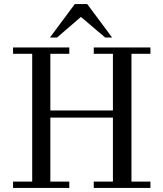

<svg xmlns="http://www.w3.org/2000/svg" viewBox="-20 -922 798 942"><path d="M718 -31V0H440V-31H534V-345H227V-31H320V0H44V-31H138V-658H44V-689H320V-658H227V-380H534V-658H440V-689H718V-658H625V-31ZM408 -902 530 -738H496L377 -839L260 -738H225L347 -902Z"/></svg>

Font: GFS Didot
Style: Regular
Weight: 400
Designer: Takis Katsoulidis and George D. Matthiopoulos
Foundry: Takis Katsoulidis and George D. Matthiopoulos
Version: Version 1.0